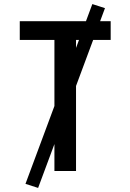

<svg xmlns="http://www.w3.org/2000/svg" viewBox="-20 -839 640 942"><path d="M247 0V-643H77V-735H523V-643H353V0ZM167 83 105 63 433 -819 495 -799Z"/></svg>

Font: Iosevka Semibold Extended
Style: Regular
Weight: 600
Width: 7
Monospace: yes
Designer: Belleve Invis
Foundry: Belleve Invis
Version: Version 32.5.0; ttfautohint (v1.8.4)